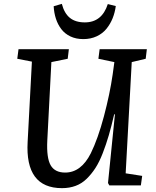

<svg xmlns="http://www.w3.org/2000/svg" viewBox="-20 -953 801 987"><path d="M297.9 -933.1Q310.5 -884.3 339.4 -861.1Q368.2 -837.9 416 -837.9Q503.9 -837.9 534.2 -932.1L575.2 -921.9Q570.8 -888.7 559.1 -859.4Q547.4 -830.1 527.6 -805.4Q507.8 -780.8 477.1 -766.4Q446.3 -752 408.2 -752Q371.1 -752 342.3 -765.6Q313.5 -779.3 295.4 -803Q277.3 -826.7 267.6 -856.4Q257.8 -886.2 255.9 -920.9ZM626 -62 710.9 -48.8 704.1 0H542L535.2 -12.2L570.8 -365.2H566.9Q552.7 -303.7 539.3 -257.6Q525.9 -211.4 508.3 -166Q490.7 -120.6 470.7 -89.6Q450.7 -58.6 425.5 -33.9Q400.4 -9.3 368.7 2.4Q336.9 14.2 298.8 14.2Q108.4 14.2 122.1 -224.1L144 -636.2L68.8 -650.9L75.2 -700.2H334L328.1 -650.9L244.1 -633.8L223.1 -230Q218.8 -141.6 240.2 -103.8Q261.7 -65.9 314.9 -65.9Q397 -65.9 446.8 -165Q483.4 -239.3 514.2 -355Q544.9 -470.7 559.1 -569.8L567.9 -633.8L485.8 -650.9L492.2 -700.2H734.9L729 -650.9L657.2 -633.8Z"/></svg>

Font: Literata Book Medium
Style: Italic
Weight: 500
Italic angle: -3°
Designer: Latin by Veronika Burian and Jose Scaglione. Greek by Irene Vlachou. Cyrillic by Vera Evstafieva
Foundry: TypeTogether
Version: Version 1.003;PS 001.003;hotconv 1.0.88;makeotf.lib2.5.64775